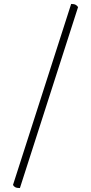

<svg xmlns="http://www.w3.org/2000/svg" viewBox="-20 -754 461 974"><path d="M81 200Q65 200 57 195.5Q49 191 46 184L341 -734Q356 -734 364 -729.5Q372 -725 376 -718Z"/></svg>

Font: Petrona ExtraLight
Style: Italic
Weight: 200
Italic angle: -9°
Designer: Ringo R. Seeber
Foundry: Ringo R. Seeber
Version: Version 2.001; ttfautohint (v1.8.3)